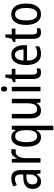

<svg xmlns="http://www.w3.org/2000/svg" viewBox="1269 -2047 1018 3596"><g transform="rotate(-90 1778.0 -249.0)"><path d="M236 -546Q318 -546 354.5 -499.5Q391 -453 391 -363V0H329L315 -75H312Q287 -32 254.5 -11Q222 10 172 10Q107 10 72.5 -35.5Q38 -81 38 -150Q38 -229 89 -273.5Q140 -318 239 -321L309 -324V-359Q309 -422 288 -450Q267 -478 225 -478Q197 -478 168 -468.5Q139 -459 109 -443L83 -505Q115 -525 154 -535.5Q193 -546 236 -546ZM252 -262Q183 -259 153 -231Q123 -203 123 -151Q123 -103 143 -80.5Q163 -58 198 -58Q248 -58 278.5 -98Q309 -138 309 -213V-265Z M735 -547Q747 -547 760 -545.5Q773 -544 786 -540L774 -457Q754 -464 729 -464Q696 -464 670 -440.5Q644 -417 629 -376Q614 -335 614 -282V0H531V-537H597L607 -443H612Q632 -489 662.5 -518Q693 -547 735 -547Z M1138 16Q1138 -1 1138.5 -24.5Q1139 -48 1142 -74H1137Q1115 -34 1082 -12Q1049 10 1002 10Q921 10 875 -60Q829 -130 829 -266Q829 -405 876.5 -476Q924 -547 1005 -547Q1051 -547 1083 -526Q1115 -505 1137 -465H1142L1152 -537H1221V240H1138ZM1023 -62Q1137 -62 1138 -246V-269Q1138 -374 1110.5 -424Q1083 -474 1021 -474Q966 -474 940 -420Q914 -366 914 -265Q914 -62 1023 -62Z M1725 -537V0H1658L1647 -72H1642Q1622 -31 1587 -10.5Q1552 10 1510 10Q1430 10 1394.5 -41.5Q1359 -93 1359 -186V-537H1442V-199Q1442 -63 1524 -63Q1590 -63 1616 -110Q1642 -157 1642 -253V-537Z M1910 -738Q1957 -738 1957 -681Q1957 -654 1944.5 -639Q1932 -624 1910 -624Q1888 -624 1874.5 -639Q1861 -654 1861 -681Q1861 -710 1874 -724Q1887 -738 1910 -738ZM1950 -537V0H1867V-537Z M2238 -62Q2252 -62 2267 -65Q2282 -68 2294 -72V-6Q2279 1 2258.5 5.5Q2238 10 2215 10Q2159 10 2127.5 -25Q2096 -60 2096 -140V-469H2038V-512L2099 -538L2125 -658H2179V-537H2288V-469H2179V-148Q2179 -105 2193 -83.5Q2207 -62 2238 -62Z M2549 -546Q2608 -546 2648.5 -515Q2689 -484 2709.5 -430Q2730 -376 2730 -308V-252H2441Q2444 -61 2576 -61Q2643 -61 2708 -98V-24Q2676 -7 2642.5 1.5Q2609 10 2568 10Q2497 10 2450.5 -24.5Q2404 -59 2381 -121Q2358 -183 2358 -265Q2358 -400 2408 -473Q2458 -546 2549 -546ZM2549 -478Q2452 -478 2442 -318H2649Q2648 -385 2624 -431.5Q2600 -478 2549 -478Z M2990 -62Q3004 -62 3019 -65Q3034 -68 3046 -72V-6Q3031 1 3010.5 5.5Q2990 10 2967 10Q2911 10 2879.5 -25Q2848 -60 2848 -140V-469H2790V-512L2851 -538L2877 -658H2931V-537H3040V-469H2931V-148Q2931 -105 2945 -83.5Q2959 -62 2990 -62Z M3510 -269Q3510 -141 3459 -65.5Q3408 10 3308 10Q3214 10 3161.5 -65.5Q3109 -141 3109 -269Q3109 -402 3160 -474.5Q3211 -547 3310 -547Q3403 -547 3456.5 -476Q3510 -405 3510 -269ZM3194 -269Q3194 -169 3222 -115.5Q3250 -62 3310 -62Q3369 -62 3397.5 -114.5Q3426 -167 3426 -269Q3426 -370 3397.5 -422.5Q3369 -475 3310 -475Q3249 -475 3221.5 -422.5Q3194 -370 3194 -269Z"/></g></svg>

Font: Noto Sans Devanagari Condensed
Style: Regular
Weight: 400
Width: 3
Designer: Jelle Bosma - Monotype Design Team
Foundry: Monotype Imaging Inc.
Version: Version 2.004; ttfautohint (v1.8.4.7-5d5b)